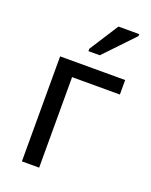

<svg xmlns="http://www.w3.org/2000/svg" viewBox="-143 -843 725 921"><g transform="rotate(20 219.0 -383.0)"><path d="M204 -606H262L405 -756V-766H299L204 -618ZM85 0H173V-462H417V-536H85Z"/></g></svg>

Font: Noto Sans Math
Style: Regular
Weight: 400
Designer: Monotype Design Team, Delve Withrington, Jeff Kellem
Foundry: Monotype Imaging Inc., Delve Fonts LLC
Version: Version 3.000